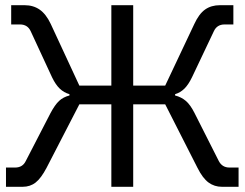

<svg xmlns="http://www.w3.org/2000/svg" viewBox="-20 -718 940 738"><path d="M38 -74Q67 -74 79 -99L174 -283Q191 -315 207 -330Q223 -345 247 -351V-356Q226 -362 210 -377Q194 -392 180 -421L98 -598Q86 -624 57 -624H23V-698H75Q108 -698 132.5 -681Q157 -664 175 -626L285 -389H408V-698H492V-389H615L727 -626Q745 -665 768.5 -681.5Q792 -698 825 -698H877V-624H843Q814 -624 802 -598L718 -421Q704 -392 688.5 -377Q673 -362 653 -356V-351Q677 -345 694.5 -330Q712 -315 728 -283L821 -99Q834 -74 862 -74H897V0H833Q804 0 781.5 -16.5Q759 -33 739 -73L615 -317H492V0H408V-317H285L159 -73Q138 -33 117 -16.5Q96 0 67 0H3V-74Z"/></svg>

Font: iA Writer Quattro V
Style: Regular
Weight: 400
Designer: Mike Abbink, Paul van der Laan, Pieter van Rosmalen, Oliver Reichenstein
Foundry: Information Architects Inc.
Version: Version 2.000